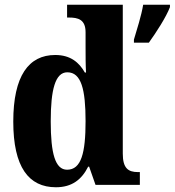

<svg xmlns="http://www.w3.org/2000/svg" viewBox="-20 -780 737 810"><path d="M216 10C284 10 325 -23 352 -77H356L383 0H570V-54H562C520 -54 498 -71 498 -132V-760H263V-706H271C309 -706 341 -698 341 -644V-585C341 -547 341 -504 343 -474H338C314 -516 278 -548 213 -548C101 -548 36 -460 36 -267C36 -75 101 10 216 10ZM545 -613V-600H608C639 -643 681 -708 697 -750V-760H584C577 -716 557 -653 545 -613ZM263 -64C213 -64 194 -132 194 -268C194 -402 213 -475 264 -475C323 -475 341 -402 341 -269C341 -135 323 -64 263 -64Z"/></svg>

Font: Noto Serif Myanmar Condensed ExtraBold
Style: Regular
Weight: 800
Width: 3
Designer: Ben Mitchell and the Monotype Design Team
Foundry: Monotype Imaging Inc.
Version: Version 2.106